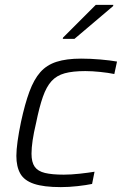

<svg xmlns="http://www.w3.org/2000/svg" viewBox="-20 -758 504 786"><path d="M229 8Q159 8 119 -5.5Q79 -19 63 -47.5Q47 -76 47 -120Q47 -144 52 -180Q57 -216 66 -259Q82 -333 100.5 -383Q119 -433 145 -462.5Q171 -492 211.5 -505Q252 -518 312 -518Q350 -518 390.5 -514.5Q431 -511 459 -506L448 -455Q424 -460 390.5 -463.5Q357 -467 329 -467Q278 -467 245 -458Q212 -449 191 -426Q170 -403 155.5 -361.5Q141 -320 128 -256Q118 -214 113.5 -183Q109 -152 109 -129Q109 -94 122 -75.5Q135 -57 164 -50Q193 -43 241 -43Q271 -43 307 -47Q343 -51 367 -55L357 -5Q333 0 297.5 4Q262 8 229 8ZM237 -599 238 -604 372 -738H444L443 -733L285 -599Z"/></svg>

Font: Saira Thin Light
Style: Italic
Weight: 300
Italic angle: -12°
Version: Version 1.101